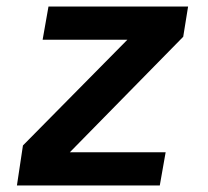

<svg xmlns="http://www.w3.org/2000/svg" viewBox="-20 -570 640 590"><path d="M50.5 -123 371.5 -448H111L129 -550H558L543 -457L194.5 -102H489L471 0H32Z"/></svg>

Font: JuliaMono BoldItalic
Style: Regular
Weight: 700
Italic angle: -9°
Monospace: yes
Designer: cormullion
Foundry: corm
Version: Version 0.049; ttfautohint (v1.8.4)